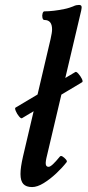

<svg xmlns="http://www.w3.org/2000/svg" viewBox="-20 -745 355 778"><path d="M110 13Q86 13 74.5 0.5Q63 -12 63 -40Q63 -54 65.5 -71Q68 -88 73 -110L185 -587Q188 -601 189.5 -610Q191 -619 191 -626Q191 -664 160 -664Q154 -664 152 -673Q150 -682 152.5 -690.5Q155 -699 160 -699Q177 -699 198.5 -701.5Q220 -704 241 -708.5Q262 -713 276 -719Q284 -723 290 -724Q296 -725 300 -725Q308 -725 310 -720Q312 -715 309 -702L171 -117Q164 -90 165.5 -79.5Q167 -69 177 -69Q183 -69 194 -79Q205 -89 223 -111Q227 -115 234 -110.5Q241 -106 247 -99Q253 -92 250 -88Q233 -66 208 -42.5Q183 -19 157 -3Q131 13 110 13ZM69 -266Q65 -264 57 -273.5Q49 -283 44 -295Q39 -307 43 -309L285 -453Q289 -456 297.5 -446.5Q306 -437 311.5 -426Q317 -415 313 -412Z"/></svg>

Font: Junicode VF
Style: Italic
Weight: 400
Italic angle: -11°
Designer: Peter S. Baker
Version: Version 2.209